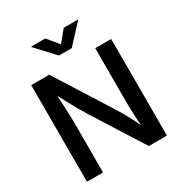

<svg xmlns="http://www.w3.org/2000/svg" viewBox="-213 -1098 1183 1252"><g transform="rotate(-30 378.5 -472.5)"><path d="M77.6 0V-727.5H213.4L478.5 -307.6Q493.2 -284.7 510.5 -254.2Q527.8 -223.6 546.9 -185.8Q565.9 -147.9 584.5 -102.5H570.3Q566.4 -143.6 564 -185.5Q561.5 -227.5 560.5 -264.2Q559.6 -300.8 559.6 -326.7V-727.5H679.7V0H543.5L305.2 -376.5Q284.7 -409.7 265.9 -442.4Q247.1 -475.1 224.6 -517.3Q202.1 -559.6 169.9 -620.1H188Q190.9 -566.9 193.4 -519.8Q195.8 -472.7 197.3 -436Q198.7 -399.4 198.7 -377.4V0ZM309.1 -945.3 378.9 -860.8 448.2 -945.3H554.7V-941.4L427.2 -804.2H330.6L203.6 -941.4V-945.3Z"/></g></svg>

Font: Inter
Style: 540
Weight: 540
Designer: Rasmus Andersson
Foundry: rsms
Version: Version 4.001;git-66647c0bb